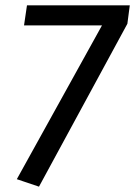

<svg xmlns="http://www.w3.org/2000/svg" viewBox="-20 -689 506 719"><path d="M457 -600 126 10 43 -18 362 -594H70L81 -669H466Z"/></svg>

Font: Fira Sans
Style: Italic
Weight: 400
Italic angle: -8°
Designer: bBox Type GmbH & Carrois Corporate GbR & Edenspiekermann AG
Foundry: bBox Type GmbH & Carrois Corporate GbR & Edenspiekermann AG
Version: Version 4.301